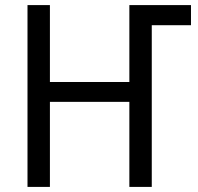

<svg xmlns="http://www.w3.org/2000/svg" viewBox="-20 -734 778 754"><path d="M88 0V-714H176V-412H488V-714H730V-635H576V0H488V-334H176V0Z"/></svg>

Font: Noto Sans SemiCondensed
Style: Regular
Weight: 400
Width: 4
Designer: Monotype Design Team
Foundry: Monotype Imaging Inc.
Version: Version 2.013; ttfautohint (v1.8.4.7-5d5b)